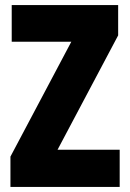

<svg xmlns="http://www.w3.org/2000/svg" viewBox="-20 -734 511 754"><path d="M450 0H21V-119L260 -570H26V-714H444V-595L206 -146H450Z"/></svg>

Font: Noto Sans Gurmukhi ExtraCondensed Black
Style: Regular
Weight: 900
Width: 2
Designer: Jelle Bosma - Monotype Design Team
Foundry: Monotype Imaging Inc.
Version: Version 2.004; ttfautohint (v1.8.4.7-5d5b)